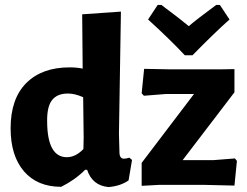

<svg xmlns="http://www.w3.org/2000/svg" viewBox="-20 -749 999 778"><path d="M871 -729 910 -670Q848 -615 760 -525H729Q666 -592 580 -670L619 -729H634Q713 -670 745 -643Q771 -666 856 -729ZM470 -702 462 -207 464 -133Q464 -106 482 -106Q491 -106 504 -110L515 -101L501 -18Q468 5 420 9Q354 3 333 -61H325Q284 -20 228 8Q131 8 77 -55Q23 -118 23 -229Q23 -349 86.5 -412.5Q150 -476 262 -476Q291 -476 315 -471L313 -691ZM564 -470 672 -468H872L930 -469V-375L720 -100H843L932 -107L940 -97L930 3L803 0H627L554 4V-89L766 -368H651L563 -361L554 -371ZM255 -370Q212 -370 191 -343.5Q170 -317 171 -256Q172 -112 251 -112Q286 -112 318 -145L319 -192L317 -355Q284 -370 255 -370Z"/></svg>

Font: Alegreya Sans ExtraBold
Style: Regular
Weight: 800
Designer: Juan Pablo del Peral
Foundry: Huerta Tipografica
Version: Version 2.007